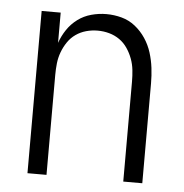

<svg xmlns="http://www.w3.org/2000/svg" viewBox="-44 -570 587 613"><g transform="rotate(5 250.0 -264.0)"><path d="M66 0V-520H127V-423Q135 -446 148.5 -466Q162 -486 181.5 -500.5Q201 -515 225 -521.5Q249 -528 273 -528Q298 -528 322 -521.5Q346 -515 365.5 -499.5Q385 -484 399 -463Q413 -442 420.5 -418Q428 -394 431 -369.5Q434 -345 434 -320V0H373V-320Q373 -339 371 -357.5Q369 -376 362.5 -393.5Q356 -411 345.5 -426.5Q335 -442 320 -452.5Q305 -463 287 -468Q269 -473 250 -473Q231 -473 213 -468Q195 -463 180 -452.5Q165 -442 154.5 -426.5Q144 -411 137.5 -393.5Q131 -376 129 -357.5Q127 -339 127 -320V0Z"/></g></svg>

Font: Iosevka Fixed Light
Style: Regular
Weight: 300
Monospace: yes
Designer: Belleve Invis
Foundry: Belleve Invis
Version: Version 32.3.0